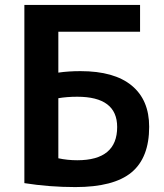

<svg xmlns="http://www.w3.org/2000/svg" viewBox="-20 -750 665 780"><path d="M217 -107Q254 -99 294 -99Q456 -99 456 -234Q456 -357 294 -357Q252 -357 217 -351ZM217 -455Q258 -461 307 -461Q444 -461 515 -402.5Q586 -344 586 -235Q586 -109 514 -49.5Q442 10 286 10Q181 10 79 -6V-730H549V-621H217Z"/></svg>

Font: Mplus 1p Bold
Style: Bold
Weight: 700
Version: Version 1.061